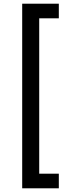

<svg xmlns="http://www.w3.org/2000/svg" viewBox="-20 -852 389 1038"><path d="M100 -832H298V-753H192V87H298V166H100Z"/></svg>

Font: Noto Sans Gurmukhi UI SemiCondensed Medium
Style: Regular
Weight: 500
Width: 4
Designer: Jelle Bosma - Monotype Design Team
Foundry: Monotype Imaging Inc.
Version: Version 2.004; ttfautohint (v1.8.4.7-5d5b)